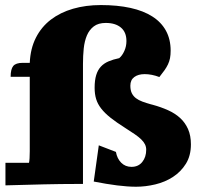

<svg xmlns="http://www.w3.org/2000/svg" viewBox="-20 -709 760 740"><path d="M387.7 -620.6Q358.9 -620.6 341.6 -607.4Q324.2 -594.2 314.9 -572.3Q305.7 -550.3 302.7 -522Q299.8 -493.7 299.8 -463.4V0H271.5Q216.8 0 149.7 1.5Q82.5 2.9 1 5.4V-81.5H91.8Q94.7 -94.7 94.7 -126.5V-413.1H21Q21 -442.4 31 -454.6Q41 -466.8 67.9 -466.8H94.7Q97.2 -522 118.4 -563.7Q139.6 -605.5 176 -633.3Q212.4 -661.1 261.5 -675.3Q310.5 -689.5 368.7 -689.5Q432.6 -689.5 482.7 -678.5Q532.7 -667.5 567.1 -645.5Q601.6 -623.5 619.6 -590.6Q637.7 -557.6 637.7 -513.7Q637.7 -497.6 635.3 -484.9Q632.8 -472.2 627.4 -460.9Q622.1 -449.7 614 -438.2Q606 -426.8 594.2 -412.1Q564.9 -423.3 537.6 -423.3Q512.7 -423.3 497.6 -412.1Q482.4 -400.9 482.4 -378.9Q482.4 -361.3 488 -349.9Q493.7 -338.4 503.9 -330.6Q514.2 -322.8 528.8 -317.4Q543.5 -312 561 -307.1L568.4 -305.2Q600.6 -296.4 627.7 -284.2Q654.8 -272 674.3 -254.2Q693.8 -236.3 704.8 -211.4Q715.8 -186.5 715.8 -152.8Q715.8 -108.9 696.5 -77.9Q677.2 -46.9 646.7 -27.1Q616.2 -7.3 578.6 1.7Q541 10.7 504.4 10.7Q472.2 10.7 431.6 5.6Q391.1 0.5 341.3 -9.3L360.8 -148.9L426.8 -123.5Q431.2 -98.1 447 -82Q462.9 -65.9 486.8 -65.9Q513.2 -65.9 528.3 -84.7Q543.5 -103.5 543.5 -131.8Q543.5 -143.1 538.8 -152.6Q534.2 -162.1 524.2 -171.9Q514.2 -181.6 498.8 -192.1Q483.4 -202.6 461.9 -216.3Q428.7 -237.3 406.2 -255.1Q383.8 -272.9 370.1 -290.5Q356.4 -308.1 350.6 -327.1Q344.7 -346.2 344.7 -370.6Q344.7 -399.9 350.8 -419.7Q356.9 -439.5 368.7 -452.1Q380.4 -464.8 398.2 -472.4Q416 -480 439.5 -484.9Q451.2 -494.6 459.2 -512.5Q467.3 -530.3 467.3 -550.8Q467.3 -585 446 -602.8Q424.8 -620.6 387.7 -620.6Z"/></svg>

Font: Tienne Black
Style: Regular
Weight: 900
Designer: vernon adams
Foundry: vernon adams
Version: Version 001.001